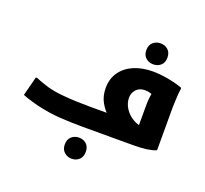

<svg xmlns="http://www.w3.org/2000/svg" viewBox="-169 -997 1549 1454"><g transform="rotate(20 605.5 -270.0)"><path d="M549 0Q457 0 366 -5.5Q275 -11 168 -36Q149 -41 125 -48Q101 -55 79.5 -62Q58 -69 45 -75L85 -230H96Q107 -225 126.5 -217.5Q146 -210 165.5 -204Q185 -198 196 -194Q249 -179 313 -172.5Q377 -166 439.5 -164Q502 -162 549 -162H748L706 -138Q665 -172 637 -221.5Q609 -271 609 -336Q609 -412 647.5 -466Q686 -520 752.5 -548Q819 -576 904 -576Q957 -576 1021 -565Q1085 -554 1143 -534L1147 -526Q1143 -508 1141 -478Q1139 -448 1137.5 -417Q1136 -386 1136 -366V-32L1132 -24Q1102 -12 1058 -6Q1014 0 951 0ZM800 -328Q800 -285 824.5 -245Q849 -205 893 -178.5Q937 -152 993 -150L942 -90V-315Q942 -358 946.5 -388.5Q951 -419 957 -445L973 -404Q966 -406 954.5 -410.5Q943 -415 928.5 -418.5Q914 -422 895 -422Q850 -422 825 -393.5Q800 -365 800 -328ZM885 -627Q850 -627 825 -649Q800 -671 800 -711Q800 -752 825 -774Q850 -796 885 -796Q921 -796 945.5 -774Q970 -752 970 -711Q970 -671 945.5 -649Q921 -627 885 -627ZM464 171Q464 130 489 108Q514 86 549 86Q585 86 609 108Q633 130 633 171Q633 211 609 233.5Q585 256 549 256Q514 256 489 233.5Q464 211 464 171Z"/></g></svg>

Font: Kufam ExtraBold
Style: Italic
Weight: 800
Italic angle: -11°
Designer: Artur Schmal
Foundry: Original Type
Version: Version 1.301; ttfautohint (v1.8.3)